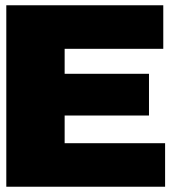

<svg xmlns="http://www.w3.org/2000/svg" viewBox="-20 -708 675 728"><path d="M3.9 0V-688H599.1V-522.9H225.1V-428.2H544.9V-270H225.1V-165H606V0Z"/></svg>

Font: Archivo-RBTV
Style: Regular
Weight: 500
Designer: Hector Gatti
Foundry: Hector Gatti
Version: ""